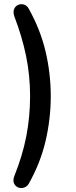

<svg xmlns="http://www.w3.org/2000/svg" viewBox="-20 -733 370 938"><path d="M119 167Q110 180 95.5 184Q81 188 68 182.5Q55 177 48.5 163Q42 149 50 127Q90 28 108.5 -67.5Q127 -163 127 -263Q127 -364 107.5 -459Q88 -554 50 -653Q43 -675 49 -689Q55 -703 68.5 -709Q82 -715 96 -711Q110 -707 119 -693Q177 -590 202.5 -482Q228 -374 228 -263Q228 -152 202.5 -43.5Q177 65 119 167Z"/></svg>

Font: Chiron GoRound TC
Style: Regular
Weight: 400
Designer: Ryoko NISHIZUKA 西塚涼子 (kana, bopomofo & ideographs); Paul D. Hunt (Latin, Greek & Cyrillic); Sandoll Communications 산돌커뮤니
Foundry: Adobe
Version: Version 1.000;hotconv 1.1.1;makeotfexe 2.6.0